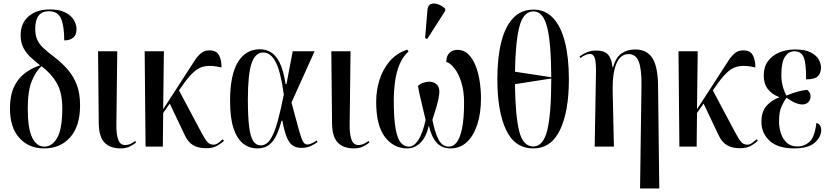

<svg xmlns="http://www.w3.org/2000/svg" viewBox="-20 -824 4664 1079"><path d="M228 10Q142 10 89 -48.5Q36 -107 36 -214Q36 -286 58 -334Q80 -382 118.5 -411.5Q157 -441 205 -457Q176 -480 151 -503.5Q126 -527 111 -556Q96 -585 96 -626Q96 -694 141 -732.5Q186 -771 260 -771Q314 -771 347 -754Q380 -737 395 -711.5Q410 -686 410 -660Q410 -628 391.5 -612.5Q373 -597 341 -597Q341 -678 323 -719.5Q305 -761 255 -761Q178 -761 178 -663Q178 -624 190 -599Q202 -574 225.5 -552.5Q249 -531 286 -503Q330 -469 362 -431.5Q394 -394 412 -346Q430 -298 430 -232Q430 -115 374.5 -52.5Q319 10 228 10ZM229 0Q274 0 302 -50.5Q330 -101 330 -215Q330 -304 299 -357.5Q268 -411 213 -452Q183 -426 159.5 -370.5Q136 -315 136 -214Q136 -101 161 -50.5Q186 0 229 0Z M658 10Q599 10 567.5 -22.5Q536 -55 535 -131L531 -536H639L634 -124Q633 -74 643.5 -41.5Q654 -9 683 -9Q699 -9 713 -15.5Q727 -22 740 -32L745 -23Q728 -9 707 0.5Q686 10 658 10Z M798 0 793 -536H901L897 -210L1029 -414Q1055 -455 1073.5 -483Q1092 -511 1111 -526Q1130 -541 1157 -541Q1195 -541 1210 -515Q1225 -489 1225 -445Q1173 -457 1138 -452.5Q1103 -448 1075.5 -425Q1048 -402 1017 -360L986 -316L1112 -79Q1132 -41 1145.5 -26Q1159 -11 1180 -11Q1194 -11 1207 -21Q1220 -31 1232 -41L1239 -33Q1226 -20 1201.5 -5.5Q1177 9 1139 9Q1094 9 1065.5 -8Q1037 -25 1020 -61L934 -242L897 -189L895 0Z M1426 10Q1381 10 1346.5 -17Q1312 -44 1292.5 -102.5Q1273 -161 1273 -257Q1273 -403 1317 -475Q1361 -547 1440 -547Q1471 -547 1499 -532.5Q1527 -518 1549.5 -476Q1572 -434 1585 -352H1590L1625 -536H1748L1618 -248Q1639 -171 1651.5 -124Q1664 -77 1672.5 -52.5Q1681 -28 1689 -20Q1697 -12 1707 -12Q1719 -12 1734.5 -19.5Q1750 -27 1760 -35L1765 -26Q1749 -14 1726.5 -3.5Q1704 7 1673 7Q1645 7 1625 -6.5Q1605 -20 1591.5 -53Q1578 -86 1567 -145H1562Q1550 -100 1534 -65Q1518 -30 1492.5 -10Q1467 10 1426 10ZM1444 -7Q1478 -7 1500.5 -42.5Q1523 -78 1540.5 -142.5Q1558 -207 1575 -293Q1557 -423 1529 -476Q1501 -529 1459 -529Q1415 -529 1394 -468.5Q1373 -408 1373 -266Q1373 -169 1380 -112.5Q1387 -56 1403 -31.5Q1419 -7 1444 -7Z M1969 10Q1910 10 1878.5 -22.5Q1847 -55 1846 -131L1842 -536H1950L1945 -124Q1944 -74 1954.5 -41.5Q1965 -9 1994 -9Q2010 -9 2024 -15.5Q2038 -22 2051 -32L2056 -23Q2039 -9 2018 0.5Q1997 10 1969 10Z M2269 10Q2192 10 2143 -54.5Q2094 -119 2094 -252Q2094 -316 2113 -376Q2132 -436 2171 -481Q2210 -526 2269 -545L2276 -535Q2243 -505 2225 -461Q2207 -417 2200 -365Q2193 -313 2193 -259Q2193 -155 2203.5 -99Q2214 -43 2233 -21.5Q2252 0 2278 0Q2306 0 2330 -35.5Q2354 -71 2372 -150Q2358 -210 2346.5 -257Q2335 -304 2329 -341Q2341 -353 2359 -359Q2377 -365 2391 -365Q2420 -365 2436.5 -347Q2453 -329 2448 -294Q2445 -265 2433.5 -226Q2422 -187 2410 -150Q2425 -76 2445.5 -38Q2466 0 2503 0Q2527 0 2546 -23.5Q2565 -47 2576.5 -101.5Q2588 -156 2588 -248Q2588 -313 2572.5 -362Q2557 -411 2533.5 -440.5Q2510 -470 2488 -476Q2488 -510 2506 -527Q2524 -544 2551 -544Q2586 -544 2611 -520Q2636 -496 2652 -456.5Q2668 -417 2675.5 -368.5Q2683 -320 2683 -272Q2683 -187 2662 -123.5Q2641 -60 2603 -25Q2565 10 2513 10Q2463 10 2434 -22Q2405 -54 2390 -118Q2375 -53 2342.5 -21.5Q2310 10 2269 10ZM2381 -605 2369 -610 2382 -766Q2384 -793 2400 -800.5Q2416 -808 2438.5 -801Q2461 -794 2482 -775V-763Z M2977 10Q2873 10 2824 -94Q2775 -198 2775 -379Q2775 -500 2797 -587.5Q2819 -675 2864 -722.5Q2909 -770 2978 -770Q3044 -770 3088.5 -722.5Q3133 -675 3155 -587Q3177 -499 3177 -378Q3177 -197 3127 -93.5Q3077 10 2977 10ZM3078 -390Q3077 -585 3054.5 -672.5Q3032 -760 2978 -760Q2922 -760 2899.5 -676.5Q2877 -593 2874 -421ZM2977 -1Q3033 -1 3055.5 -92Q3078 -183 3078 -383L2874 -351Q2876 -175 2897.5 -88Q2919 -1 2977 -1Z M3577 235 3585 -344Q3586 -436 3569.5 -478Q3553 -520 3513 -520Q3467 -520 3444.5 -467.5Q3422 -415 3423 -319L3430 0H3322L3329 -400Q3331 -471 3323 -496Q3315 -521 3295 -521Q3286 -521 3271.5 -515.5Q3257 -510 3242 -498L3237 -507Q3259 -523 3281.5 -531.5Q3304 -540 3330 -540Q3377 -540 3397.5 -516.5Q3418 -493 3422 -446H3425Q3441 -502 3473 -524Q3505 -546 3550 -546Q3614 -546 3645 -499.5Q3676 -453 3678 -350L3685 235Z M3798 0 3793 -536H3901L3897 -210L4029 -414Q4055 -455 4073.5 -483Q4092 -511 4111 -526Q4130 -541 4157 -541Q4195 -541 4210 -515Q4225 -489 4225 -445Q4173 -457 4138 -452.5Q4103 -448 4075.5 -425Q4048 -402 4017 -360L3986 -316L4112 -79Q4132 -41 4145.5 -26Q4159 -11 4180 -11Q4194 -11 4207 -21Q4220 -31 4232 -41L4239 -33Q4226 -20 4201.5 -5.5Q4177 9 4139 9Q4094 9 4065.5 -8Q4037 -25 4020 -61L3934 -242L3897 -189L3895 0Z M4442 10Q4352 10 4305.5 -32.5Q4259 -75 4259 -139Q4259 -197 4288 -229.5Q4317 -262 4358 -276V-279Q4319 -293 4295.5 -323Q4272 -353 4272 -400Q4272 -448 4296 -480.5Q4320 -513 4360 -529.5Q4400 -546 4449 -546Q4504 -546 4536 -529.5Q4568 -513 4581 -489.5Q4594 -466 4594 -444Q4594 -414 4576.5 -396Q4559 -378 4510 -378Q4511 -466 4497 -501Q4483 -536 4444 -536Q4413 -536 4392 -506Q4371 -476 4371 -402Q4371 -363 4381.5 -330Q4392 -297 4400 -287Q4434 -301 4462.5 -309Q4491 -317 4516 -319Q4522 -315 4528.5 -306Q4535 -297 4535 -281Q4535 -263 4522.5 -250Q4510 -237 4489 -237Q4472 -237 4451.5 -245Q4431 -253 4400 -275Q4387 -258 4372.5 -227Q4358 -196 4358 -140Q4358 -107 4368.5 -75Q4379 -43 4401.5 -22Q4424 -1 4462 -1Q4501 -1 4530 -28Q4559 -55 4568 -133Q4582 -129 4588.5 -118.5Q4595 -108 4595 -93Q4595 -54 4558.5 -22Q4522 10 4442 10Z"/></svg>

Font: Noto Serif Display ExtraCondensed Medium
Style: Regular
Weight: 500
Width: 2
Designer: Monotype Design Team
Foundry: Monotype Imaging Inc.
Version: Version 2.009